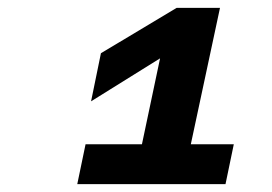

<svg xmlns="http://www.w3.org/2000/svg" viewBox="-20 -768 690 487"><path d="M197 -402H340L386 -620L211 -511L236 -633L428 -748H538L464 -402H573L552 -301H176Z"/></svg>

Font: Azeret Mono
Style: Bold Italic
Weight: 700
Italic angle: -12°
Designer: Martin Vácha
Foundry: Displaay
Version: Version 1.000; Glyphs 3.0.3, build 3074